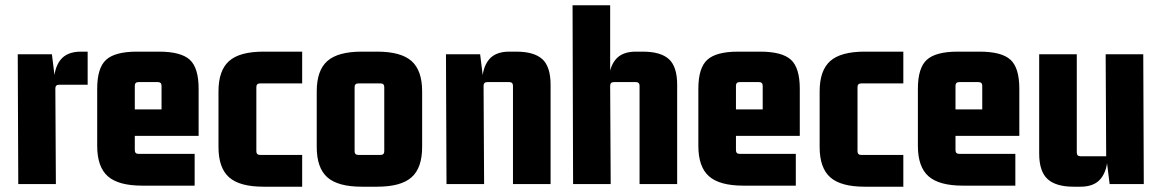

<svg xmlns="http://www.w3.org/2000/svg" viewBox="-20 -695 4389 725"><path d="M286 -500H311V-375H203Q189 -375 189 -361L191 0H49L47 -490H176L189 -385H184Q184 -438 208.5 -469Q233 -500 286 -500Z M715 6H517Q427 6 387 -29.5Q347 -65 347 -144V-360Q347 -439 381 -469.5Q415 -500 497 -500H580Q663 -500 696.5 -469.5Q730 -439 730 -360V-182H473V-282H590V-371Q590 -385 576 -385H503Q489 -385 489 -371V-128Q489 -114 503 -114H715Z M1121 10H975Q885 10 845 -25.5Q805 -61 805 -140V-350Q805 -429 845 -464.5Q885 -500 975 -500H1121V-380H962Q948 -380 948 -366V-124Q948 -110 962 -110H1121Z M1417 -380H1333Q1319 -380 1319 -366V-124Q1319 -110 1333 -110H1417Q1431 -110 1431 -124V-366Q1431 -380 1417 -380ZM1176 -140V-350Q1176 -429 1216 -464.5Q1256 -500 1346 -500H1404Q1494 -500 1534 -464.5Q1574 -429 1574 -350V-140Q1574 -61 1534 -25.5Q1494 10 1404 10H1346Q1256 10 1216 -25.5Q1176 -61 1176 -140Z M1903 -500H1929Q1997 -500 2028 -471.5Q2059 -443 2059 -375V0H1917V-371Q1917 -385 1903 -385H1820Q1806 -385 1806 -371L1808 0H1666L1664 -490H1793L1806 -385H1801Q1801 -438 1825.5 -469Q1850 -500 1903 -500Z M2381 -500H2407Q2475 -500 2506 -471.5Q2537 -443 2537 -375V0H2395V-371Q2395 -385 2381 -385H2298Q2284 -385 2284 -371L2286 0H2144L2142 -675H2284V-385H2279Q2279 -438 2303.5 -469Q2328 -500 2381 -500Z M2985 6H2787Q2697 6 2657 -29.5Q2617 -65 2617 -144V-360Q2617 -439 2651 -469.5Q2685 -500 2767 -500H2850Q2933 -500 2966.5 -469.5Q3000 -439 3000 -360V-182H2743V-282H2860V-371Q2860 -385 2846 -385H2773Q2759 -385 2759 -371V-128Q2759 -114 2773 -114H2985Z M3391 10H3245Q3155 10 3115 -25.5Q3075 -61 3075 -140V-350Q3075 -429 3115 -464.5Q3155 -500 3245 -500H3391V-380H3232Q3218 -380 3218 -366V-124Q3218 -110 3232 -110H3391Z M3814 6H3616Q3526 6 3486 -29.5Q3446 -65 3446 -144V-360Q3446 -439 3480 -469.5Q3514 -500 3596 -500H3679Q3762 -500 3795.5 -469.5Q3829 -439 3829 -360V-182H3572V-282H3689V-371Q3689 -385 3675 -385H3602Q3588 -385 3588 -371V-128Q3588 -114 3602 -114H3814Z M4060 10H4034Q3967 10 3935.5 -19Q3904 -48 3904 -115V-490H4046V-119Q4046 -105 4060 -105H4157L4155 -490H4297L4299 0H4170L4157 -105H4162Q4162 -53 4137.5 -21.5Q4113 10 4060 10Z"/></svg>

Font: Gemunu Libre ExtraLight ExtraBold
Style: Regular
Weight: 800
Version: Version 1.100